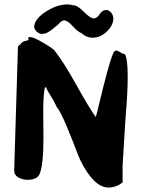

<svg xmlns="http://www.w3.org/2000/svg" viewBox="-20 -832 640 866"><path d="M44 -64 61 -622 75 -636Q81 -644 93.5 -647Q106 -650 109 -652Q107 -658 107 -659Q107 -665 115 -665Q131 -665 174.5 -639.5Q218 -614 226 -604Q267 -552 325 -448Q383 -344 412 -304Q417 -320 432 -383Q447 -446 462.5 -503.5Q478 -561 489 -588Q494 -604 505 -604Q510 -604 523 -596Q536 -588 543 -588Q556 -568 556 -486Q556 -453 554 -412Q552 -371 548.5 -330.5Q545 -290 545 -282L533 -86V-9L515 3Q490 14 471 14Q428 14 390 -33Q352 -80 330 -138.5Q308 -197 281 -262Q254 -327 235 -351Q225 -374 211 -396Q197 -418 191 -430Q187 -446 182 -434Q179 -428 180 -423Q175 -393 175 -326Q175 -308 175.5 -269.5Q176 -231 176 -211Q176 -89 159 -48Q148 -21 104 -21Q80 -21 61.5 -32.5Q43 -44 44 -64ZM134 -707Q133 -744 184.5 -778Q236 -812 283 -812Q298 -812 309 -808H313Q329 -808 358.5 -778.5Q388 -749 403 -749Q418 -749 430 -769Q442 -787 459 -787Q471 -787 481 -775.5Q491 -764 491 -748Q491 -718 462 -690Q433 -662 398 -662Q369 -662 347 -683Q333 -687 308.5 -713.5Q284 -740 270 -740Q257 -740 243 -722Q240 -720 232 -713Q224 -706 220 -703Q216 -700 208.5 -694.5Q201 -689 195.5 -686Q190 -683 183 -681Q176 -679 170 -679Q147 -679 134 -707Z"/></svg>

Font: NaniFont Regular
Style: Regular
Weight: 400
Designer: Nanigashitei
Version: Version 1.036